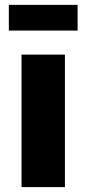

<svg xmlns="http://www.w3.org/2000/svg" viewBox="-20 -764 353 784"><path d="M16.1 -744.1H296.9V-639.2H16.1ZM67.9 -541H245.1V0H67.9Z"/></svg>

Font: Montserrat-Arabic
Style: Bold
Weight: 700
Designer: Mohamed Gaber
Foundry: Kief Type Foundry
Version: Version 5.008;PS 005.008;hotconv 1.0.88;makeotf.lib2.5.64775